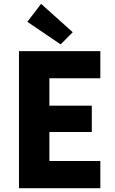

<svg xmlns="http://www.w3.org/2000/svg" viewBox="-20 -988 602 1008"><path d="M79.6 0V-719.7H506.8V-577.1H239.3V-433.1H461.9V-294.9H239.3V-142.6H506.8V0ZM298.3 -754.9 123.5 -873.5 195.8 -967.8 361.8 -818.8Z"/></svg>

Font: Reddit Mono ExtraBold
Style: Regular
Weight: 800
Monospace: yes
Designer: Stephen Hutchings
Foundry: Reddit
Version: Version 1.014